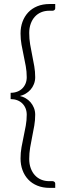

<svg xmlns="http://www.w3.org/2000/svg" viewBox="-20 -778 340 930"><path d="M109.5 -222.5Q109.5 -239 104 -252.8Q98.5 -266.5 88.2 -276.8Q78 -287 63.5 -292.5Q49 -298 31.5 -298V-328.5Q49 -328.5 63.5 -334Q78 -339.5 88.2 -349.8Q98.5 -360 104 -373.8Q109.5 -387.5 109.5 -404Q109.5 -431.5 104.8 -457.5Q100 -483.5 94.5 -509.5Q89 -535.5 84.2 -561.8Q79.5 -588 79.5 -616Q79.5 -646.5 89 -672.5Q98.5 -698.5 116.5 -717.8Q134.5 -737 160.8 -747.8Q187 -758.5 220 -758.5H247.5V-737.5Q247.5 -732 243.2 -729Q239 -726 235 -726H218.5Q197 -726 179.2 -718.5Q161.5 -711 148.8 -697Q136 -683 128.8 -663Q121.5 -643 121.5 -618.5Q121.5 -590 126 -563Q130.5 -536 136 -509.8Q141.5 -483.5 146 -457.2Q150.5 -431 150.5 -404.5Q150.5 -386 144.2 -370.5Q138 -355 127.8 -343.5Q117.5 -332 104.2 -324.2Q91 -316.5 76.5 -313Q91 -310 104.2 -302.2Q117.5 -294.5 127.8 -282.8Q138 -271 144.2 -255.8Q150.5 -240.5 150.5 -222Q150.5 -195.5 146 -169.2Q141.5 -143 136 -116.5Q130.5 -90 126 -63Q121.5 -36 121.5 -8Q121.5 16.5 128.8 36.5Q136 56.5 148.8 70.5Q161.5 84.5 179.2 92Q197 99.5 218.5 99.5H235Q239 99.5 243.2 102.5Q247.5 105.5 247.5 111V132H220Q187 132 160.8 121.2Q134.5 110.5 116.5 91.2Q98.5 72 89 46Q79.5 20 79.5 -10.5Q79.5 -38.5 84.2 -64.8Q89 -91 94.5 -117Q100 -143 104.8 -169Q109.5 -195 109.5 -222.5Z"/></svg>

Font: o
Style: Regular
Weight: 300
Designer: Lukasz Dziedzic
Foundry: Lukasz Dziedzic
Version: Version 1.104; Western+Polish opensource; ttfautohint (v1.8.